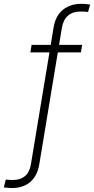

<svg xmlns="http://www.w3.org/2000/svg" viewBox="-116 -762 488 996"><path d="M310.1 -529.3 303.7 -490.2H41.5L47.9 -529.3ZM-53.2 213.4Q-61.5 213.4 -68.1 212.9Q-74.7 212.4 -81.3 211.7Q-87.9 210.9 -96.2 210L-85.9 169.4Q-76.7 170.4 -68.6 171.1Q-60.5 171.9 -50.3 171.9Q-11.2 171.9 13.2 151.9Q37.6 131.8 44.4 89.8L162.1 -620.1Q168.5 -659.7 187.7 -686.8Q207 -713.9 237.1 -728Q267.1 -742.2 304.7 -742.2Q317.4 -742.2 328.9 -741.2Q340.3 -740.2 351.6 -738.3L340.8 -699.7Q332 -701.2 322.3 -701.7Q312.5 -702.1 300.8 -702.1Q261.7 -702.1 237.1 -681.2Q212.4 -660.2 205.1 -618.2L87.9 89.8Q81.5 129.9 62.7 157.5Q43.9 185.1 14.6 199.2Q-14.6 213.4 -53.2 213.4Z"/></svg>

Font: Inter 24pt ExtraLight
Style: Italic
Weight: 250
Italic angle: -9.3988°
Version: Version 4.001;git-66647c0bb